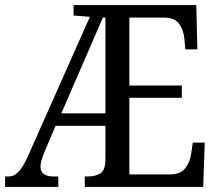

<svg xmlns="http://www.w3.org/2000/svg" viewBox="-21 -734 858 754"><path d="M-1 0V-41H13Q35 -41 52.5 -60Q70 -79 88 -119L332 -668L268 -673V-714H750L754 -540H707L703 -582Q700 -615 683 -639.5Q666 -664 626 -665H487V-398H693V-350H487V-49H647Q688 -49 707 -74Q726 -99 730 -132L736 -174H783L777 0H312V-41H325Q353 -41 373 -53Q393 -65 393 -110V-240H197L152 -133Q138 -99 138 -80Q138 -41 189 -41H208V0ZM220 -289H393V-665H383Z"/></svg>

Font: Noto Serif Ethiopic Condensed
Style: Regular
Weight: 400
Width: 3
Designer: Monotype Design Team
Foundry: Monotype Imaging Inc.
Version: Version 2.102; ttfautohint (v1.8.4.7-5d5b)